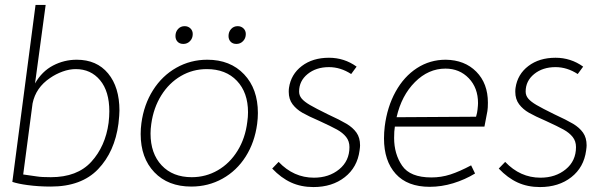

<svg xmlns="http://www.w3.org/2000/svg" viewBox="-20 -747 2461 778"><path d="M92 3Q54 -2 30 -10L124 -727H165L122 -409Q150 -458 195 -481.5Q240 -505 291 -505Q372 -505 418 -449.5Q464 -394 464 -299Q464 -282 460 -246Q445 -132 377.5 -61.5Q310 9 186 9Q136 9 92 3ZM420 -249Q423 -275 423 -296Q423 -377 385.5 -422Q348 -467 287 -467Q261 -467 233.5 -457Q206 -447 183 -431Q125 -392 112 -328L74 -40L130 -32Q148 -29 186 -29Q293 -29 350 -91.5Q407 -154 420 -249Z M550 -204Q550 -226 553 -248Q563 -323 600 -381.5Q637 -440 694.5 -472.5Q752 -505 820 -505Q913 -505 969 -446Q1025 -387 1025 -289Q1025 -268 1022 -245Q1012 -170 975.5 -112.5Q939 -55 881.5 -23Q824 9 755 9Q661 9 605.5 -49Q550 -107 550 -204ZM982 -253Q985 -273 985 -292Q985 -372 940 -419.5Q895 -467 818 -467Q761 -467 713 -439Q665 -411 633.5 -360.5Q602 -310 593 -245Q590 -224 590 -206Q590 -125 635 -77Q680 -29 757 -29Q814 -29 862.5 -57Q911 -85 942.5 -136Q974 -187 982 -253ZM691 -601Q691 -618 701.5 -629.5Q712 -641 728 -641Q742 -641 751.5 -632Q761 -623 761 -609Q761 -592 750 -580.5Q739 -569 723 -569Q708 -569 699.5 -578Q691 -587 691 -601ZM906 -601Q906 -618 916.5 -629.5Q927 -641 943 -641Q957 -641 966.5 -632Q976 -623 976 -609Q976 -592 965 -580.5Q954 -569 938 -569Q923 -569 914.5 -578Q906 -587 906 -601Z M1083 -64 1109 -91Q1170 -27 1252 -27Q1313 -27 1354.5 -61Q1396 -95 1396 -151Q1396 -175 1382.5 -192Q1369 -209 1345.5 -222Q1322 -235 1274 -257Q1230 -276 1205.5 -290Q1181 -304 1165.5 -324.5Q1150 -345 1150 -375Q1150 -385 1151 -391Q1159 -446 1203 -479.5Q1247 -513 1313 -513Q1375 -513 1425 -477L1403 -447Q1360 -475 1313 -475Q1261 -475 1226.5 -447Q1192 -419 1192 -376Q1192 -360 1202.5 -347.5Q1213 -335 1236 -321.5Q1259 -308 1308 -284Q1358 -261 1384 -245.5Q1410 -230 1424.5 -209.5Q1439 -189 1439 -158Q1439 -151 1437 -137Q1428 -69 1377 -29Q1326 11 1250 11Q1200 11 1159.5 -7.5Q1119 -26 1083 -64Z M1577 -188Q1577 -123 1609.5 -75.5Q1642 -28 1728 -28Q1768 -28 1805 -40Q1842 -52 1889 -77L1905 -44Q1864 -19 1816.5 -4.5Q1769 10 1721 10Q1631 10 1583.5 -42.5Q1536 -95 1536 -186Q1536 -210 1539 -235Q1549 -314 1583 -375.5Q1617 -437 1669.5 -471Q1722 -505 1786 -505Q1863 -504 1910 -456.5Q1957 -409 1957 -331Q1957 -309 1955 -297Q1949 -264 1943 -234H1580Q1577 -216 1577 -188ZM1909 -274Q1914 -291 1915 -303Q1917 -321 1917 -329Q1917 -391 1879.5 -430Q1842 -469 1785 -469Q1716 -469 1661.5 -414.5Q1607 -360 1587 -272Z M2001 -64 2027 -91Q2088 -27 2170 -27Q2231 -27 2272.5 -61Q2314 -95 2314 -151Q2314 -175 2300.5 -192Q2287 -209 2263.5 -222Q2240 -235 2192 -257Q2148 -276 2123.5 -290Q2099 -304 2083.5 -324.5Q2068 -345 2068 -375Q2068 -385 2069 -391Q2077 -446 2121 -479.5Q2165 -513 2231 -513Q2293 -513 2343 -477L2321 -447Q2278 -475 2231 -475Q2179 -475 2144.5 -447Q2110 -419 2110 -376Q2110 -360 2120.5 -347.5Q2131 -335 2154 -321.5Q2177 -308 2226 -284Q2276 -261 2302 -245.5Q2328 -230 2342.5 -209.5Q2357 -189 2357 -158Q2357 -151 2355 -137Q2346 -69 2295 -29Q2244 11 2168 11Q2118 11 2077.5 -7.5Q2037 -26 2001 -64Z"/></svg>

Font: Bellota Text Light
Style: Italic
Weight: 300
Italic angle: -7.5°
Designer: Kemie Guaida
Foundry: Kemie Guaida
Version: Version 4.001